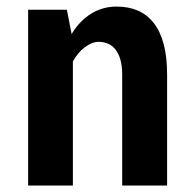

<svg xmlns="http://www.w3.org/2000/svg" viewBox="-20 -573 602 593"><path d="M186.5 -543 201.2 -467.8Q225.1 -507.8 260.7 -530.3Q296.4 -552.7 340.3 -552.7Q377 -552.7 405.8 -540.3Q434.6 -527.8 454.8 -502Q475.1 -476.1 485.6 -436.5Q496.1 -397 496.1 -342.8V0H357.4V-342.3Q357.4 -369.6 351.8 -388.9Q346.2 -408.2 336.4 -420.4Q326.7 -432.6 313.2 -438.2Q299.8 -443.8 284.2 -443.8Q273.9 -443.8 262.9 -439.2Q252 -434.6 241.2 -426.5Q230.5 -418.5 221.2 -407.2Q211.9 -396 205.1 -383.3V0H66.9V-543Z"/></svg>

Font: Ufes Sans
Style: Bold
Weight: 700
Designer: Ricardo Esteves & Filipe Motta
Foundry: ProDesignUfes - Ricardo Esteves, Filipe Motta (This is a derivative work, based on Roboto family, by Christian Robertson
Version: Version 2.0